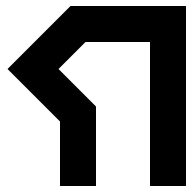

<svg xmlns="http://www.w3.org/2000/svg" viewBox="-20 -500 640 640"><path d="M215 -480H600V120H480V-360H265L175 -270L300 -145V120H180V-95L5 -270Z"/></svg>

Font: SOV_raksil
Style: Book
Weight: 400
Version: Version 1.00